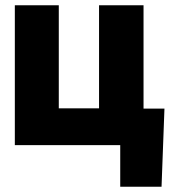

<svg xmlns="http://www.w3.org/2000/svg" viewBox="-20 -548 668 725"><path d="M36 0H434V157H590L601 -138H522V-528H354V-139H202V-528H36Z"/></svg>

Font: Asimov Pro
Style: Ult
Weight: 900
Designer: Google
Version: Version 2.000980; 2014